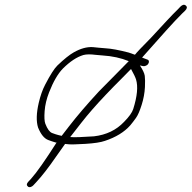

<svg xmlns="http://www.w3.org/2000/svg" viewBox="-20 -683 805 807"><path d="M568 -408C578.2 -405 585.4 -404.2 589.7 -405.5C595.2 -407.2 599.4 -409.8 602.2 -413.5C605.1 -417.2 606.3 -421 605.9 -425C605.5 -429 603 -431.7 598.4 -433L577.2 -441C654.8 -528.3 709.1 -590.3 746.4 -627L757.9 -638C766.6 -646.7 767.7 -653.8 761.2 -659.5C754.6 -665.2 747 -663.7 738.2 -655L727.8 -644C702.6 -619.9 666.5 -580.3 615.6 -525.2C575.6 -484.6 552.8 -460.6 547.2 -453C545.8 -453.7 542.8 -454.7 538.2 -456C533.6 -457.3 528 -459.3 521.3 -462C480.3 -472.7 447.8 -478.7 423.9 -480C412.1 -480.7 402.3 -481.5 394.7 -482.5C387.1 -483.5 378.8 -484.3 369.9 -485C344.5 -486.4 318.5 -479 290.1 -463C272 -452.8 249.1 -434.4 221.2 -407.7C208.5 -395.4 191.2 -368.5 169.6 -326.7C158.7 -305.9 149.8 -280.6 142.9 -251C132.8 -207.6 131.8 -172.9 140 -147C151.6 -118.3 165.9 -100.8 182.8 -94.5C192.7 -90.8 202.7 -87.3 214.1 -84H217.9C170.1 -9.5 135 41.2 110.9 68L98.8 81C91.2 89.2 90.9 96 97.8 101.5C100.7 103.8 104.4 104.3 108.8 103C113.2 101.7 116.9 99.3 120 96L132.1 83C156.1 57.3 183.7 21.8 214.9 -23.5C230.4 -45.8 243.2 -64 253.5 -78C255.1 -78 260.4 -77.5 269.2 -76.5C278.1 -75.5 301.3 -76.1 338.8 -78.3C376.3 -80.6 403.8 -84.8 421.3 -91C466.1 -105.8 502.4 -127.6 527.8 -156.5C535.9 -166.2 543.8 -176.5 551.6 -187.5C559.5 -198.5 567.4 -216.6 575.3 -241.8C583.3 -266.9 587.9 -292 589.2 -317C590.2 -337 589.9 -352.7 588.5 -364.2C586.8 -375.7 579.6 -390.3 568 -408ZM275.1 -107C279.3 -112.3 295 -132.4 322.1 -167.3C349.2 -202.1 383.6 -241.5 425.4 -285.5C447.9 -309.2 468 -329.7 485.5 -347C503.1 -364.3 518.2 -379.7 530.7 -393C541.9 -373 548.9 -358.3 551.8 -349C560.8 -319.7 556.9 -278.3 540 -224.8C535.3 -210 522.5 -192.1 501.7 -171C469 -136.3 426.7 -116 374.8 -110C324 -106.4 290.8 -105.4 275.1 -107ZM521.2 -426C501.3 -405.3 481.3 -385 461.2 -365C441.2 -345 419.4 -323 396 -299C345.8 -244.7 303.4 -195.2 268.9 -150.5L239.2 -112C236.9 -112.7 232.1 -113.8 224.7 -115.5C217.7 -117.2 209.5 -120 199 -123.9C188.6 -127.8 179.1 -140.8 170.5 -163C166.7 -173 165.7 -190.7 167.6 -216.1C169.5 -241.5 175.7 -267.8 186.4 -295C204.1 -340.3 223.5 -373.6 244.5 -395C274.3 -424.5 302.7 -443.5 330.7 -451.8C343.4 -455.1 360.3 -455.3 381.5 -452.5C389.1 -451.5 398.6 -450.7 410 -450C451.6 -447.4 488.6 -439.4 521.2 -426Z"/></svg>

Font: Proton
Style: ExBdExtSuIt
Weight: 500
Version: Version 1.017